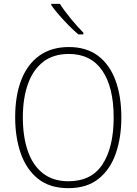

<svg xmlns="http://www.w3.org/2000/svg" viewBox="-20 -1036 711 1000"><path d="M612 -424Q612 -320 583 -236.5Q554 -153 493 -104.5Q432 -56 336 -56Q239 -56 178 -105Q117 -154 88 -237.5Q59 -321 59 -425Q59 -538 91 -620Q123 -702 185.5 -746.5Q248 -791 339 -791Q430 -791 490.5 -745.5Q551 -700 581.5 -617.5Q612 -535 612 -424ZM99 -425Q99 -324 125 -249Q151 -174 204 -133Q257 -92 336 -92Q457 -92 514.5 -181Q572 -270 572 -424Q572 -582 512.5 -668.5Q453 -755 339 -755Q258 -755 205 -714Q152 -673 125.5 -598.5Q99 -524 99 -425ZM292 -1016Q314 -981 349 -938.5Q384 -896 414 -866V-857H388Q364 -877 337.5 -904Q311 -931 287 -958.5Q263 -986 247 -1009V-1016Z"/></svg>

Font: Noto Sans Malayalam UI SemiCondensed ExtraLight
Style: Regular
Weight: 200
Width: 4
Designer: Jelle Bosma - Monotype Design Team
Foundry: Monotype Imaging Inc.
Version: Version 2.104; ttfautohint (v1.8.4.7-5d5b)